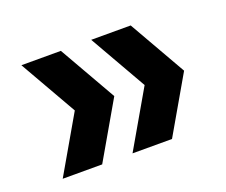

<svg xmlns="http://www.w3.org/2000/svg" viewBox="-70 -564 650 553"><g transform="rotate(-20 255.5 -287.0)"><path d="M38 -113 138 -286 38 -461H159L259 -286L159 -113ZM252 -113 352 -286 252 -461H373L473 -286L373 -113Z"/></g></svg>

Font: Celebes
Style: Bold
Weight: 700
Designer: Anugrah Pasau
Foundry: Lafontype
Version: Version 1.000; ttfautohint (v1.8.4)